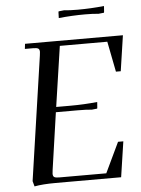

<svg xmlns="http://www.w3.org/2000/svg" viewBox="-58 -901 702 954"><g transform="rotate(-5 293.0 -423.5)"><path d="M67.9 -19 158.2 -637.2Q160.2 -650.9 160.2 -655.8Q160.2 -668.5 153.3 -672.6Q146.5 -676.8 127.9 -676.8H86.9L89.8 -702.1H578.1L551.8 -524.9H527.8L498 -676.8H261.2L216.8 -376H288.1Q355.5 -376 421.9 -382.8L419.9 -355L418.9 -350.1L392.1 -347.2Q365.2 -350.1 321.8 -350.1H212.9L171.9 -65.9Q169.9 -52.2 169.9 -46.9Q169.9 -34.2 176.8 -30Q183.6 -25.9 202.1 -25.9H436L507.8 -176.8H534.2L507.8 0H181.2Q116.2 0 75.2 7.8ZM268.1 -814.9 269 -842.8 270 -848.1 296.9 -851.1Q323.7 -848.1 365.2 -848.1Q430.7 -848.1 497.1 -855L495.1 -827.1L494.1 -821.8L466.8 -818.8Q439.9 -821.8 399.9 -821.8Q335 -821.8 268.1 -814.9Z"/></g></svg>

Font: Dihjauti S
Style: Bold Italic
Weight: 700
Italic angle: -9°
Designer: T. Christopher White
Version: Version 3.0.0